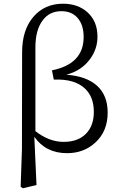

<svg xmlns="http://www.w3.org/2000/svg" viewBox="-20 -808 642 1030"><path d="M102.5 202.1 90.8 193.4 97.7 -7.8 98.6 -527.3Q98.6 -647.5 159.2 -717.8Q219.7 -788.1 318.4 -788.1Q397.5 -788.1 449.2 -742.2Q502.9 -693.4 502.9 -611.3Q502.9 -545.9 463.9 -492.2Q418 -428.7 335.9 -407.2Q443.4 -399.4 500 -348.6Q557.6 -296.9 557.6 -204.1Q557.6 -103.5 491.2 -43Q429.7 13.7 339.8 13.7Q225.6 13.7 164.1 -74.2L175.8 184.6ZM321.3 -46.9Q398.4 -46.9 441.4 -90.8Q483.4 -133.8 483.4 -208Q483.4 -289.1 434.6 -334Q378.9 -385.7 268.6 -380.9L258.8 -430.7Q428.7 -464.8 428.7 -609.4Q428.7 -673.8 397 -710.9Q365.2 -748 309.6 -748Q244.1 -748 208 -697.3Q169.9 -646.5 169.9 -552.7V-104.5Q243.2 -46.9 321.3 -46.9Z"/></svg>

Font: Bpmf GenRyu Min R
Style: R
Weight: 400
Foundry: But Ko
Version: Version 1.320